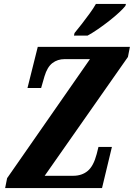

<svg xmlns="http://www.w3.org/2000/svg" viewBox="-20 -951 677 971"><path d="M6 0 16 -50 435 -652H307Q271 -652 245 -632Q219 -612 205 -565L188 -506H119L171 -714H637L627 -663L206 -62H350Q394 -62 423.5 -86.5Q453 -111 469 -172L478 -208H546L496 0ZM354 -771 357 -784Q373 -803 393 -829Q413 -855 432.5 -881.5Q452 -908 465 -931H617L614 -921Q604 -908 582.5 -888Q561 -868 533 -846Q505 -824 476 -804Q447 -784 423 -771Z"/></svg>

Font: Noto Serif ExtraCondensed ExtraBold
Style: Italic
Weight: 800
Width: 2
Italic angle: -12°
Designer: Monotype Design Team
Foundry: Monotype Imaging Inc.
Version: Version 2.013